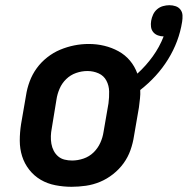

<svg xmlns="http://www.w3.org/2000/svg" viewBox="-20 -710 722 738"><path d="M255 8Q224 8 193 2Q162 -4 136.5 -19Q111 -34 92.5 -57.5Q74 -81 65 -109.5Q56 -138 56 -169.5Q56 -201 61 -233L80 -343Q84 -370 94 -397Q104 -424 121 -447.5Q138 -471 161.5 -489.5Q185 -508 211.5 -519Q238 -530 265.5 -535.5Q293 -541 321 -541Q352 -541 381 -534Q410 -527 435.5 -513Q461 -499 479.5 -477Q498 -455 508 -427Q541 -457 567 -493Q593 -529 609 -570Q609 -570 609 -570Q609 -570 609 -570Q609 -570 609 -570Q609 -570 609 -570Q609 -570 609 -570Q609 -570 609 -570Q598 -570 587 -574Q576 -578 569 -586.5Q562 -595 560.5 -606.5Q559 -618 561 -630Q563 -642 568.5 -654Q574 -666 584 -674.5Q594 -683 606.5 -686.5Q619 -690 631 -690Q644 -690 655.5 -686Q667 -682 674 -672.5Q681 -663 681.5 -650.5Q682 -638 680 -626Q674 -588 660.5 -552Q647 -516 626 -482Q605 -448 578 -418.5Q551 -389 519 -364Q520 -348 518 -331Q516 -314 514 -297L495 -187Q491 -160 481.5 -133Q472 -106 455 -82.5Q438 -59 414.5 -40.5Q391 -22 364.5 -11Q338 0 310 4Q282 8 255 8ZM257 -93Q279 -93 301 -100.5Q323 -108 339.5 -124Q356 -140 365.5 -161Q375 -182 378 -203L397 -313Q400 -336 399.5 -358.5Q399 -381 389 -400Q379 -419 359 -428Q339 -437 316 -437Q294 -437 272.5 -429.5Q251 -422 234.5 -406Q218 -390 209 -369Q200 -348 197 -327L179 -217Q176 -202 175.5 -187Q175 -172 177.5 -157.5Q180 -143 186.5 -130.5Q193 -118 203.5 -109Q214 -100 228 -96.5Q242 -93 257 -93Z"/></svg>

Font: Iosevka Curly Slab ExObl
Style: Bold
Weight: 700
Width: 7
Italic angle: -9°
Monospace: yes
Designer: Belleve Invis
Foundry: Belleve Invis
Version: Version 11.0.0; ttfautohint (v1.8.3)